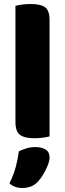

<svg xmlns="http://www.w3.org/2000/svg" viewBox="-20 -681 324 957"><path d="M57 -264H227V-1Q216 2 195.5 5Q175 8 151 8Q102 8 79.5 -9Q57 -26 57 -72ZM227 -175H57V-652Q68 -655 88.5 -658Q109 -661 133 -661Q183 -661 205 -644.5Q227 -628 227 -581ZM170 223Q154 241 134 248.5Q114 256 91 256Q53 256 27 233Q48 191 58.5 151.5Q69 112 74 73Q90 65 111.5 58.5Q133 52 155 52Q187 52 207 64Q227 76 227 104Q227 120 218 143Q209 166 196 187.5Q183 209 170 223Z"/></svg>

Font: Baloo Tamma 2 ExtraBold
Style: Regular
Weight: 800
Designer: Divya Kowshik, Shuchita Grover and Ek Type
Foundry: Ek Type
Version: Version 1.700